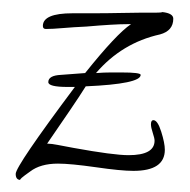

<svg xmlns="http://www.w3.org/2000/svg" viewBox="-20 -271 314 318"><path d="M14 27Q6 27 6 17Q6 4 104 -127H92Q60 -127 60 -135Q60 -146 81 -147L121 -150Q173 -215 197 -231H191Q180 -231 163 -230Q146 -229 123 -227Q101 -226 84 -224.5Q67 -223 56 -223Q51 -223 51 -228Q51 -249 100 -249H129Q158 -249 178.5 -249.5Q199 -250 212 -250Q228 -250 237.5 -250Q247 -250 249 -251Q248 -251 243 -251Q254 -251 249 -251Q267 -249 267 -240Q267 -220 245 -214Q182 -200 139 -150Q153 -151 163.5 -151Q174 -151 181 -151Q213 -151 213 -147Q213 -132 122 -128Q112 -112 96 -88.5Q80 -65 58 -33H60Q65 -33 75.5 -31Q86 -29 102 -26Q168 -14 193 -14Q236 -14 236 -38Q236 -42 233 -51Q230 -60 230 -65Q230 -72 234 -72Q241 -72 247 -53Q253 -34 253 -23Q253 12 201 12Q180 12 139 6Q97 0 76 0Q47 0 30 13Q10 27 14 27Z"/></svg>

Font: Ole
Style: Regular
Weight: 400
Designer: Robert E. Leuschke
Foundry: Robert E. Leuschke
Version: Version 1.010; ttfautohint (v1.8.3)